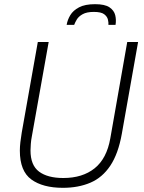

<svg xmlns="http://www.w3.org/2000/svg" viewBox="-20 -887 691 919"><path d="M281 12Q185 12 130 -28Q75 -68 75 -166Q75 -184 77.5 -206.5Q80 -229 84 -252L161 -686H213L132 -232Q129 -217 127.5 -198.5Q126 -180 126 -167Q126 -96 167 -65.5Q208 -35 283 -35Q375 -35 433 -81.5Q491 -128 508 -225L589 -686H641L563 -246Q546 -151 508 -94Q470 -37 412.5 -12.5Q355 12 281 12ZM299 -768Q303 -792 316.5 -814.5Q330 -837 358.5 -852Q387 -867 435 -867Q482 -867 504 -852Q526 -837 531.5 -814.5Q537 -792 533 -768H499Q500 -779 496.5 -793.5Q493 -808 478.5 -819Q464 -830 429 -830Q395 -830 375.5 -819Q356 -808 347.5 -793.5Q339 -779 335 -768Z"/></svg>

Font: Archivo SemiCondensed Thin
Style: Italic
Weight: 250
Width: 4
Italic angle: -10°
Designer: Hector Gatti
Foundry: Omnibus-Type
Version: Version 2.001